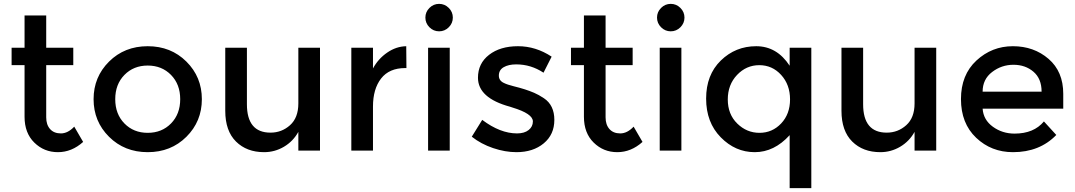

<svg xmlns="http://www.w3.org/2000/svg" viewBox="-20 -779 5561 993"><path d="M219 -442V-172Q219 -134 239 -111.5Q259 -89 295 -89Q331 -89 364 -124L410 -45Q351 8 279.5 8Q208 8 157.5 -41.5Q107 -91 107 -175V-442H40V-532H107V-699H219V-532H359V-442Z M623.5 -140.5Q671 -92 744 -92Q817 -92 864.5 -140.5Q912 -189 912 -266Q912 -343 864.5 -391.5Q817 -440 744 -440Q671 -440 623.5 -391.5Q576 -343 576 -266Q576 -189 623.5 -140.5ZM944 -71.5Q864 8 744 8Q624 8 544 -71.5Q464 -151 464 -266Q464 -381 544 -460.5Q624 -540 744 -540Q864 -540 944 -460.5Q1024 -381 1024 -266Q1024 -151 944 -71.5Z M1523 -244V-532H1635V0H1523V-97Q1496 -48 1448.5 -20Q1401 8 1346 8Q1256 8 1200.5 -47Q1145 -102 1145 -206V-532H1257V-240Q1257 -93 1379 -93Q1437 -93 1480 -131.5Q1523 -170 1523 -244Z M2076 -427Q1993 -427 1951 -373Q1909 -319 1909 -228V0H1797V-532H1909V-425Q1936 -475 1982.5 -507Q2029 -539 2081 -540L2082 -427Q2079 -427 2076 -427Z M2306 0H2194V-532H2306ZM2201 -638Q2180 -659 2180 -688Q2180 -717 2201 -738Q2222 -759 2251 -759Q2280 -759 2301 -738Q2322 -717 2322 -688Q2322 -659 2301 -638Q2280 -617 2251 -617Q2222 -617 2201 -638Z M2651 8Q2593 8 2530.5 -13Q2468 -34 2420 -72L2474 -159Q2567 -89 2654 -89Q2692 -89 2714 -106.5Q2736 -124 2736 -151Q2736 -191 2630 -223Q2622 -226 2618 -227Q2452 -272 2452 -377Q2452 -451 2509.5 -495.5Q2567 -540 2659 -540Q2751 -540 2833 -486L2791 -403Q2726 -446 2650 -446Q2610 -446 2585 -431.5Q2560 -417 2560 -388Q2560 -362 2586 -350Q2604 -341 2636.5 -333Q2669 -325 2694 -317Q2719 -309 2742.5 -299Q2766 -289 2793 -271Q2847 -235 2847 -159Q2847 -83 2792 -37.5Q2737 8 2651 8Z M3112 -442V-172Q3112 -134 3132 -111.5Q3152 -89 3188 -89Q3224 -89 3257 -124L3303 -45Q3244 8 3172.5 8Q3101 8 3050.5 -41.5Q3000 -91 3000 -175V-442H2933V-532H3000V-699H3112V-532H3252V-442Z M3504 0H3392V-532H3504ZM3399 -638Q3378 -659 3378 -688Q3378 -717 3399 -738Q3420 -759 3449 -759Q3478 -759 3499 -738Q3520 -717 3520 -688Q3520 -659 3499 -638Q3478 -617 3449 -617Q3420 -617 3399 -638Z M4064 -439V-532H4176V194H4064V-80Q3984 8 3883.5 8Q3783 8 3707.5 -69Q3632 -146 3632 -269Q3632 -392 3708 -466Q3784 -540 3891 -540Q3998 -540 4064 -439ZM3744 -264.5Q3744 -188 3793 -140Q3842 -92 3908 -92Q3974 -92 4020 -140.5Q4066 -189 4066 -265Q4066 -341 4020 -391.5Q3974 -442 3907 -442Q3840 -442 3792 -391.5Q3744 -341 3744 -264.5Z M4710 -244V-532H4822V0H4710V-97Q4683 -48 4635.5 -20Q4588 8 4533 8Q4443 8 4387.5 -47Q4332 -102 4332 -206V-532H4444V-240Q4444 -93 4566 -93Q4624 -93 4667 -131.5Q4710 -170 4710 -244Z M5479 -217H5062Q5066 -159 5115 -123.5Q5164 -88 5227 -88Q5327 -88 5379 -151L5443 -81Q5357 8 5219 8Q5107 8 5028.5 -66.5Q4950 -141 4950 -266.5Q4950 -392 5030 -466Q5110 -540 5218.5 -540Q5327 -540 5403 -474.5Q5479 -409 5479 -294ZM5062 -305H5367Q5367 -372 5325 -408Q5283 -444 5221.5 -444Q5160 -444 5111 -406.5Q5062 -369 5062 -305Z"/></svg>

Font: Myanmar Khyay
Style: Regular
Weight: 400
Designer: Danh Hong
Foundry: Google Inc.
Version: Version 1.10 March 4, 2015